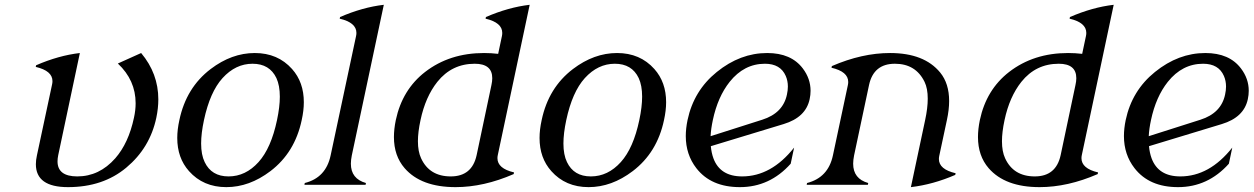

<svg xmlns="http://www.w3.org/2000/svg" viewBox="-20 -767 5204 797"><path d="M262.2 9.8Q128.9 9.8 128.9 -85.4Q128.9 -102.5 133.3 -122.1L196.3 -417Q197.8 -423.8 197.8 -430.2Q197.8 -473.1 128.4 -489.3L129.9 -496.1Q223.1 -536.6 311.5 -546.9L221.7 -123Q218.8 -108.9 218.8 -97.2Q218.8 -34.7 300.8 -34.7Q392.1 -34.7 458.5 -109.9Q513.7 -172.9 536.1 -278.3Q543 -309.6 543 -338.4Q543 -434.1 469.2 -503.4L565.9 -546.9Q637.2 -461.9 637.2 -354.5Q637.2 -317.9 628.9 -278.3Q602.5 -153.3 504.4 -71.3Q407.7 9.8 262.2 9.8Z M764.6 -56.6Q715.8 -111.3 715.8 -194.3Q715.8 -229 724.6 -268.6Q752.9 -403.3 854.5 -480.5Q941.9 -546.9 1037.6 -546.9Q1133.3 -546.9 1192.4 -480.5Q1241.2 -425.8 1241.2 -342.8Q1241.2 -308.1 1232.4 -268.6Q1204.1 -133.8 1102.5 -56.6Q1015.1 9.8 919.4 9.8Q823.7 9.8 764.6 -56.6ZM1053.2 -94.2Q1105.5 -152.3 1129.9 -268.6Q1141.6 -323.7 1141.6 -365.7Q1141.6 -412.1 1127.4 -442.9Q1099.1 -502.4 1028.3 -502.4Q958 -502.4 903.8 -442.9Q851.6 -385.3 826.7 -268.6Q814.9 -213.4 814.9 -171.4Q814.9 -124.5 829.6 -94.2Q857.9 -34.7 928.7 -34.7Q999.5 -34.7 1053.2 -94.2Z M1243.7 0 1245.1 -7.3Q1333 -29.3 1352.5 -122.1L1458 -617.2Q1459.5 -624 1459.5 -630.4Q1459.5 -673.3 1390.1 -689.5L1391.6 -696.3Q1484.9 -736.8 1573.2 -747.1L1440.4 -122.1Q1436.5 -103 1436.5 -87.4Q1436.5 -24.9 1499 -7.3L1497.6 0Z M1871.1 9.8Q1728 9.8 1659.7 -68.8Q1615.2 -120.1 1615.2 -198.2Q1615.2 -231 1623 -268.6Q1649.9 -395 1744.6 -468.3Q1846.2 -546.9 1989.3 -546.9Q2019 -546.9 2047.9 -543.5L2063.5 -617.2Q2064.9 -624 2064.9 -630.4Q2064.9 -673.3 1995.6 -689.5L1997.1 -696.3Q2090.3 -736.8 2178.7 -747.1L2046.4 -123.5Q2044.9 -116.7 2044.9 -110.4Q2044.9 -67.4 2113.8 -51.3L2112.3 -44.4Q1987.8 9.8 1871.1 9.8ZM1958.5 -123 2020 -414.1Q2023.4 -429.7 2023.4 -442.4Q2023.4 -502.4 1950.7 -502.4Q1855.5 -502.4 1795.4 -427.2Q1746.1 -365.2 1725.6 -268.6Q1714.8 -218.8 1714.8 -180.7Q1714.8 -138.2 1728 -109.9Q1762.7 -34.7 1851.1 -34.7Q1939.5 -34.7 1958.5 -123Z M2268.6 -56.6Q2219.7 -111.3 2219.7 -194.3Q2219.7 -229 2228.5 -268.6Q2256.8 -403.3 2358.4 -480.5Q2445.8 -546.9 2541.5 -546.9Q2637.2 -546.9 2696.3 -480.5Q2745.1 -425.8 2745.1 -342.8Q2745.1 -308.1 2736.3 -268.6Q2708 -133.8 2606.4 -56.6Q2519 9.8 2423.3 9.8Q2327.6 9.8 2268.6 -56.6ZM2557.1 -94.2Q2609.4 -152.3 2633.8 -268.6Q2645.5 -323.7 2645.5 -365.7Q2645.5 -412.1 2631.3 -442.9Q2603 -502.4 2532.2 -502.4Q2461.9 -502.4 2407.7 -442.9Q2355.5 -385.3 2330.6 -268.6Q2318.8 -213.4 2318.8 -171.4Q2318.8 -124.5 2333.5 -94.2Q2361.8 -34.7 2432.6 -34.7Q2503.4 -34.7 2557.1 -94.2Z M2929.7 -201.7Q2929.7 -201.7 3144 -270Q3230.5 -297.4 3246.6 -374.5Q3250.5 -392.1 3250.5 -407.7Q3250.5 -431.6 3241.7 -451.7Q3219.7 -502.4 3155.3 -502.4Q3068.8 -502.4 3008.8 -427.2Q2959.5 -365.2 2939 -268.6Q2931.2 -232.4 2929.7 -201.7ZM3051.3 9.8Q2931.6 9.8 2870.6 -68.8Q2826.7 -125.5 2826.7 -202.1Q2826.7 -233.4 2834 -268.6Q2859.9 -391.1 2955.6 -468.3Q3052.7 -546.9 3164.6 -546.9Q3264.2 -546.9 3312.5 -482.9Q3344.7 -440.4 3344.7 -390.1Q3344.7 -373 3340.8 -355Q3324.7 -279.8 3232.9 -252L2930.7 -160.2Q2933.1 -132.8 2941.4 -109.9Q2969.2 -34.7 3060.5 -34.7Q3181.6 -34.7 3276.4 -154.3L3262.2 -87.4Q3175.3 9.8 3051.3 9.8Z M3328.6 0 3330.1 -7.3Q3418 -29.8 3437.5 -122.1L3499.5 -413.6Q3501 -420.4 3501 -426.8Q3501 -469.7 3431.6 -485.8L3433.1 -492.7Q3558.1 -546.9 3674.8 -546.9Q3816.4 -546.9 3882.8 -465.8Q3919.9 -420.4 3919.9 -347.7Q3919.9 -311.5 3910.6 -268.6L3878.9 -120.1Q3877.4 -113.3 3877.4 -106.9Q3877.4 -64 3946.8 -47.9L3945.3 -41Q3853 -1 3761.2 9.8L3820.3 -268.6Q3831.1 -318.8 3831.1 -357.4Q3831.1 -399.9 3817.9 -427.2Q3781.2 -502.4 3694.8 -502.4Q3606.4 -502.4 3587.4 -414.1L3525.4 -122.1Q3521.5 -103 3521.5 -87.4Q3521.5 -24.9 3584 -7.3L3582.5 0Z M4295.4 9.8Q4152.3 9.8 4084 -68.8Q4039.6 -120.1 4039.6 -198.2Q4039.6 -231 4047.4 -268.6Q4074.2 -395 4168.9 -468.3Q4270.5 -546.9 4413.6 -546.9Q4443.4 -546.9 4472.2 -543.5L4487.8 -617.2Q4489.3 -624 4489.3 -630.4Q4489.3 -673.3 4419.9 -689.5L4421.4 -696.3Q4514.6 -736.8 4603 -747.1L4470.7 -123.5Q4469.2 -116.7 4469.2 -110.4Q4469.2 -67.4 4538.1 -51.3L4536.6 -44.4Q4412.1 9.8 4295.4 9.8ZM4382.8 -123 4444.3 -414.1Q4447.8 -429.7 4447.8 -442.4Q4447.8 -502.4 4375 -502.4Q4279.8 -502.4 4219.7 -427.2Q4170.4 -365.2 4149.9 -268.6Q4139.2 -218.8 4139.2 -180.7Q4139.2 -138.2 4152.3 -109.9Q4187 -34.7 4275.4 -34.7Q4363.8 -34.7 4382.8 -123Z M4748.5 -201.7Q4748.5 -201.7 4962.9 -270Q5049.3 -297.4 5065.4 -374.5Q5069.3 -392.1 5069.3 -407.7Q5069.3 -431.6 5060.5 -451.7Q5038.6 -502.4 4974.1 -502.4Q4887.7 -502.4 4827.6 -427.2Q4778.3 -365.2 4757.8 -268.6Q4750 -232.4 4748.5 -201.7ZM4870.1 9.8Q4750.5 9.8 4689.5 -68.8Q4645.5 -125.5 4645.5 -202.1Q4645.5 -233.4 4652.8 -268.6Q4678.7 -391.1 4774.4 -468.3Q4871.6 -546.9 4983.4 -546.9Q5083 -546.9 5131.3 -482.9Q5163.6 -440.4 5163.6 -390.1Q5163.6 -373 5159.7 -355Q5143.6 -279.8 5051.8 -252L4749.5 -160.2Q4752 -132.8 4760.3 -109.9Q4788.1 -34.7 4879.4 -34.7Q5000.5 -34.7 5095.2 -154.3L5081.1 -87.4Q4994.1 9.8 4870.1 9.8Z"/></svg>

Font: Modern Antiqua
Style: Book Oblique
Weight: 400
Italic angle: -12°
Designer: Wojciech Kalinowski "wmk69" (wmk69@o2.pl)
Foundry: Wojciech Kalinowski "wmk69" (wmk69@o2.pl)
Version: Version 3.1.0; 2021-05-28